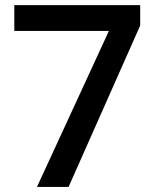

<svg xmlns="http://www.w3.org/2000/svg" viewBox="-20 -733 611 753"><path d="M125 0 407.2 -611.8H36.1V-712.9H529.8V-632.8L249 0Z"/></svg>

Font: f1_25643          
Style: Regular
Weight: 600
Foundry: Ascender Corporation
Version: Version 1.10